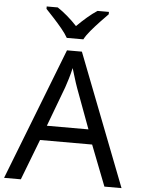

<svg xmlns="http://www.w3.org/2000/svg" viewBox="-62 -992 762 1039"><g transform="rotate(5 319.5 -472.0)"><path d="M545 0 459 -221H176L91 0H0L279 -717H360L638 0ZM352 -517Q349 -525 342 -546Q335 -567 328.5 -589.5Q322 -612 318 -624Q311 -593 302 -563.5Q293 -534 287 -517L206 -301H432ZM272 -784Q259 -807 237 -833.5Q215 -860 191 -886Q167 -912 149 -931V-944H209Q235 -927 263 -903Q291 -879 316 -852Q343 -879 371 -903Q399 -927 425 -944H487V-931Q468 -912 443.5 -886Q419 -860 396.5 -833.5Q374 -807 362 -784Z"/></g></svg>

Font: Noto Sans Hatran
Style: Regular
Weight: 400
Designer: Monotype Design Team
Foundry: Monotype Imaging Inc.
Version: Version 2.001; ttfautohint (v1.8.4.7-5d5b)